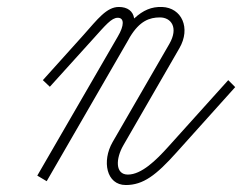

<svg xmlns="http://www.w3.org/2000/svg" viewBox="-20 -520 695 551"><path d="M341 11C391 11 428 -17 487 -83L655 -270L635 -290L463 -99C428 -60 386 -19 347 -19C310 -19 312 -65 334 -103L495 -382C528 -439 502 -498 445 -500C415 -501 391 -491 365 -467C362 -488 346 -500 321 -500C286 -500 260 -465 220 -420L103 -290L123 -271L246 -407C283 -448 300 -469 318 -469C337 -469 337 -447 318 -415L87 -16L114 0L348 -405L353 -414C381 -460 409 -470 439 -470C471 -470 493 -441 466 -394L303 -112C272 -58 285 11 341 11Z"/></svg>

Font: Louise
Style: Regular
Weight: 400
Designer: Ange Degheest & Luna Delabre & Camille Depalle
Foundry: Velvetyne Type Foundry
Version: Version 1.000;FEAKit 1.0